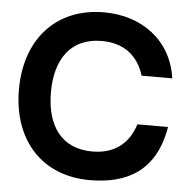

<svg xmlns="http://www.w3.org/2000/svg" viewBox="-53 -788 852 855"><g transform="rotate(5 373.0 -360.0)"><path d="M706 -251H569C542 -164 479 -113 379 -113C242 -113 173 -210 173 -360C173 -510 242 -607 379 -607C479 -607 542 -555.5 569 -468.5H706C681.5 -639.5 544 -735 379 -735C163 -735 30 -584 30 -360C30 -136 163 15 379 15C544 15 673 -51.5 706 -251Z"/></g></svg>

Font: Eudonet ExtraBold
Style: Regular
Weight: 800
Designer: Mikhail Sharanda
Foundry: Mikhail Sharanda
Version: Version 4.503;Glyphs 3.1.2 (3151)